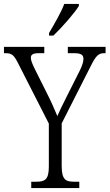

<svg xmlns="http://www.w3.org/2000/svg" viewBox="-26 -951 554 971"><path d="M222 -784V-771H244C288 -813 352 -886 373 -921V-931H299C282 -886 251 -834 222 -784ZM132 0H375V-32H350C306 -32 286 -42 286 -112V-327L435 -621C460 -671 474 -682 501 -682H508V-714H317V-682H349C383 -682 396 -674 396 -653C396 -639 391 -623 379 -597L312 -464C291 -422 274 -388 264 -364C249 -400 232 -439 211 -480L148 -606C139 -625 130 -645 130 -658C130 -672 136 -682 170 -682H198V-714H-6V-682H2C33 -682 44 -673 64 -634L221 -326V-109C221 -42 201 -32 157 -32H132Z"/></svg>

Font: Noto Serif Myanmar Condensed Light
Style: Regular
Weight: 300
Width: 3
Designer: Ben Mitchell and the Monotype Design Team
Foundry: Monotype Imaging Inc.
Version: Version 2.106